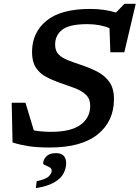

<svg xmlns="http://www.w3.org/2000/svg" viewBox="-20 -765 734 1010"><path d="M579.5 -243.5Q579.5 -127 493.8 -58Q408 11 241.5 11Q175 11 129.2 3.8Q83.5 -3.5 46 -15.5L41.5 -224.5H114L158 -79Q178 -75.5 200.8 -73.5Q223.5 -71.5 249 -71.5Q353.5 -71.5 404 -108.8Q454.5 -146 454.5 -208Q454.5 -245.5 431.5 -267Q408.5 -288.5 372 -302Q335.5 -315.5 295 -329.5Q254.5 -343.5 221.2 -361.5Q188 -379.5 168.2 -410Q148.5 -440.5 148.5 -491Q148.5 -593.5 224.2 -655.8Q300 -718 454 -718Q491.5 -718 525.8 -713.2Q560 -708.5 590 -699L635 -745H694L634 -490H560.5L556 -616.5Q534.5 -626.5 504.2 -632.2Q474 -638 440 -638Q344.5 -638 307.2 -608.5Q270 -579 270 -530.5Q270 -497.5 288 -479Q306 -460.5 337.8 -448Q369.5 -435.5 411 -422Q452.5 -408 491 -388.5Q529.5 -369 554.5 -335Q579.5 -301 579.5 -243.5ZM207 94.5Q207 75.5 223.5 58Q240 40.5 274 40.5Q328 40.5 328 94.5Q328 120 314.5 146.5Q301 173 266.5 193.8Q232 214.5 168.5 224.5L173 188Q222 178 237 162.2Q252 146.5 252 134Q252 121 240.8 114.8Q229.5 108.5 218.2 104.2Q207 100 207 94.5Z"/></svg>

Font: Newsreader Caption Medium
Style: Italic
Weight: 500
Italic angle: -17°
Designer: Hugues Gentile
Foundry: Production Type
Version: Version 1.001